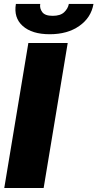

<svg xmlns="http://www.w3.org/2000/svg" viewBox="-20 -943 489 963"><path d="M1.4 0 122.2 -727.3H319.6L198.9 0ZM59.7 -923.3H181.8Q177.9 -901.3 191.8 -882.5Q205.3 -863.6 244.3 -863.6Q282.7 -863.6 301.8 -881.7Q321 -899.9 325.3 -923.3H448.9Q437.1 -854.4 377.8 -812.9Q318.9 -771.3 229.4 -771.3Q140.3 -771.3 93.8 -812.9Q47.9 -854 59.7 -923.3Z"/></svg>

Font: Inter P Black
Style: Italic
Weight: 900
Italic angle: -9.40001°
Designer: Rasmus Andersson
Foundry: rsms
Version: Version 3.018;git-588b23468